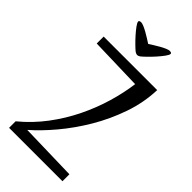

<svg xmlns="http://www.w3.org/2000/svg" viewBox="-266 -918 979 979"><g transform="rotate(45 224.0 -428.5)"><path d="M25 0ZM423 -670Q420 -577 388.5 -486.5Q357 -396 309.5 -316Q262 -236 206 -169.5Q150 -103 98 -58L410 -50V0H25V-47Q92 -102 143.5 -170.5Q195 -239 231.5 -314Q268 -389 290.5 -465.5Q313 -542 322 -612L37 -620V-670ZM120 -857Q128 -857 141 -851.5Q154 -846 168.5 -838Q183 -830 198 -820.5Q213 -811 224 -804Q235 -811 250 -820.5Q265 -830 279.5 -838Q294 -846 307 -851.5Q320 -857 328 -857Q331 -857 336 -855.5Q341 -854 341 -849Q341 -841 328.5 -824Q316 -807 299.5 -788.5Q283 -770 266 -753.5Q249 -737 240 -730Q231 -724 224 -724Q218 -724 208 -730Q199 -737 182 -753.5Q165 -770 148.5 -788.5Q132 -807 119.5 -824Q107 -841 107 -849Q107 -854 112 -855.5Q117 -857 120 -857Z"/></g></svg>

Font: Combo
Style: Regular
Weight: 400
Designer: Eduardo Rodriguez Tunni
Foundry: Eduardo Rodriguez Tunni
Version: Version 1.001